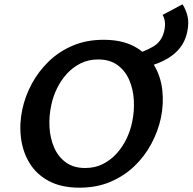

<svg xmlns="http://www.w3.org/2000/svg" viewBox="-20 -855 891 888"><path d="M348 13Q263 13 205.5 -18Q148 -49 116.5 -101Q85 -153 77 -217.5Q69 -282 83 -348Q96 -410 127 -467.5Q158 -525 205.5 -571Q253 -617 316.5 -644Q380 -671 459 -671Q544 -671 601.5 -640Q659 -609 691 -556.5Q723 -504 730.5 -439.5Q738 -375 724 -309Q711 -248 680 -190Q649 -132 601.5 -86.5Q554 -41 490.5 -14Q427 13 348 13ZM374 -78Q419 -78 455 -96Q491 -114 518.5 -144Q546 -174 564.5 -212Q583 -250 591 -290Q602 -341 599 -392Q596 -443 577.5 -485.5Q559 -528 523.5 -554Q488 -580 434 -580Q389 -580 353 -562Q317 -544 289.5 -514Q262 -484 243.5 -446Q225 -408 217 -368Q206 -317 209 -266Q212 -215 230.5 -172.5Q249 -130 284.5 -104Q320 -78 374 -78ZM589 -531 571 -592Q649 -616 688.5 -639.5Q728 -663 739 -710Q744 -729 743 -749Q742 -769 732 -786L824 -835Q839 -813 847 -781.5Q855 -750 846 -708Q835 -655 800 -619.5Q765 -584 711.5 -563Q658 -542 589 -531Z"/></svg>

Font: Ysabeau
Style: Bold Italic
Weight: 700
Italic angle: -12°
Designer: Christian Thalmann (Catharsis Fonts)
Version: Version 2.002